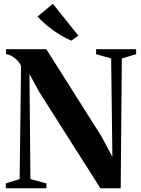

<svg xmlns="http://www.w3.org/2000/svg" viewBox="-20 -1006 752 1026"><path d="M11 0V-26L85 -49L92.5 -654.5Q86 -669.5 72.5 -683.2Q59 -697 43 -706.2Q27 -715.5 12 -716.5V-743H227.5L522 -277.5L580.5 -168L574 -693.5L493.5 -716.5V-743H707.5V-716.5L631 -693.5L625 0H516.5L189.5 -515L137.5 -610.5L142.5 -49L228 -26V0ZM360.5 -789Q335.5 -799.5 310 -814.5Q284.5 -829.5 260.2 -847Q236 -864.5 215.8 -882.8Q195.5 -901 180.5 -917.5L262.5 -985.5L398.5 -816L362 -789Z"/></svg>

Font: Merriweather 120pt
Style: Bold
Weight: 700
Designer: Eben Sorkin
Foundry: Eben Sorkin
Version: Version 2.100